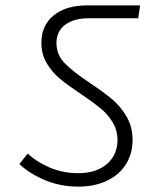

<svg xmlns="http://www.w3.org/2000/svg" viewBox="-20 -701 617 714"><path d="M52 -91 83 -130Q117 -98 166 -77.5Q215 -57 270 -57Q339 -57 378 -91.5Q417 -126 417 -180Q417 -217 398.5 -247Q380 -277 353 -299Q326 -321 280 -352Q232 -384 203 -408Q174 -432 154 -465.5Q134 -499 134 -542Q134 -607 180 -644Q226 -681 304 -681H501L494 -633H308Q255 -633 222.5 -609Q190 -585 190 -541Q190 -497 221 -465.5Q252 -434 315 -392Q366 -358 397.5 -331.5Q429 -305 451 -267Q473 -229 473 -180Q473 -130 448.5 -90.5Q424 -51 378 -29Q332 -7 271 -7Q205 -7 147.5 -31Q90 -55 52 -91Z"/></svg>

Font: FiraGO Light
Style: Italic
Weight: 300
Italic angle: -8°
Designer: bBox Type GmbH
Foundry: bBox Type GmbH
Version: Version 1.001